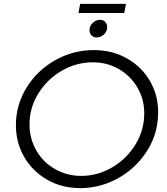

<svg xmlns="http://www.w3.org/2000/svg" viewBox="-20 -963 859 989"><path d="M794 -366Q790 -265 733.5 -179.5Q677 -94 586.5 -44Q496 6 393 6Q299 6 223.5 -37Q148 -80 105 -154Q62 -228 62 -318Q62 -423 117 -512Q172 -601 264.5 -653Q357 -705 463 -705Q560 -705 637.5 -660Q715 -615 757 -537.5Q799 -460 794 -366ZM132 -322Q132 -249 167 -188Q202 -127 263.5 -92Q325 -57 399 -57Q483 -57 558 -101Q633 -145 678 -219Q723 -293 723 -379Q723 -452 688 -512Q653 -572 592.5 -607Q532 -642 458 -642Q373 -642 298 -598.5Q223 -555 177.5 -481.5Q132 -408 132 -322ZM532 -823Q532 -801 515.5 -785.5Q499 -770 477 -770Q461 -770 451 -781Q441 -792 441 -808Q441 -829 457.5 -845Q474 -861 495 -861Q511 -861 521.5 -850.5Q532 -840 532 -823ZM393 -943H629L620 -896H384Z"/></svg>

Font: Gontserrat Light
Style: Italic
Weight: 300
Italic angle: -11.3°
Designer: Julieta Ulanovsky
Foundry: Julieta Ulanovsky
Version: Version 6.001